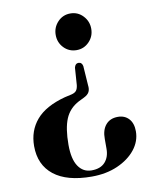

<svg xmlns="http://www.w3.org/2000/svg" viewBox="-83 -647 673 859"><g transform="rotate(-10 253.5 -217.0)"><path d="M318.5 -255Q321 -237 315 -224.8Q309 -212.5 290.5 -203.5L266 -191.5Q222 -168.5 204 -125.2Q186 -82 186 -7.5Q186 57.5 208 90.2Q230 123 268.5 123Q309 123 329.8 100Q350.5 77 350.5 39.5V-4.5Q350 -46 369.8 -69.2Q389.5 -92.5 425 -92.5Q456 -92.5 474.8 -72Q493.5 -51.5 493.5 -15Q493.5 30 463.8 67.5Q434 105 382.2 127.8Q330.5 150.5 264.5 150.5Q152 150.5 92.8 103.8Q33.5 57 33.5 -28.5Q33.5 -98 75.2 -147Q117 -196 206.5 -220L239.5 -227.5Q254.5 -231.5 260.8 -239.8Q267 -248 269 -264L274.5 -342.5Q279 -361 293 -361Q309 -361 312.5 -343ZM296 -585Q330 -585 353.2 -560.2Q376.5 -535.5 376.5 -501.5Q376.5 -467 353 -442.8Q329.5 -418.5 296 -418.5Q261.5 -418.5 238.2 -442.8Q215 -467 215 -501.5Q215 -535.5 238.2 -560.2Q261.5 -585 296 -585Z"/></g></svg>

Font: Fraunces 72pt S000 SemiBold
Style: Regular
Weight: 600
Version: Version 1.000; ttfautohint (v1.8.3)